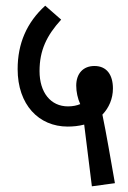

<svg xmlns="http://www.w3.org/2000/svg" viewBox="-20 -650 451 675"><path d="M303 5 384 -6C368 -96 354 -180 340 -247C363 -271 377 -303 377 -339C377 -386 356 -418 312 -418C272 -418 248 -391 248 -349C248 -327 253 -304 262 -284C250 -279 236 -276 219 -276C158 -276 119 -325 119 -400C119 -473 144 -525 195 -581L139 -630C74 -571 42 -497 42 -407C42 -282 116 -205 218 -205C237 -205 257 -207 276 -212C284 -149 293 -76 303 5Z"/></svg>

Font: Noto Sans Devanagari ExtraCondensed
Style: Regular
Weight: 400
Width: 2
Designer: Jelle Bosma - Monotype Design Team
Foundry: Monotype Imaging Inc.
Version: Version 2.004